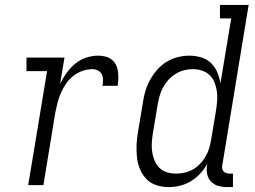

<svg xmlns="http://www.w3.org/2000/svg" viewBox="-20 -755 1040 783"><path d="M95 0 172 -465H88V-520H243L225 -413Q236 -436 251.5 -457.5Q267 -479 287 -495.5Q307 -512 331.5 -520Q356 -528 380 -528Q395 -528 409.5 -524.5Q424 -521 435 -512.5Q446 -504 452.5 -491.5Q459 -479 461 -464.5Q463 -450 462.5 -435Q462 -420 460 -405H398Q400 -417 400 -429.5Q400 -442 395 -452Q390 -462 379.5 -467.5Q369 -473 357 -473Q337 -473 316.5 -466Q296 -459 278.5 -445Q261 -431 248.5 -412.5Q236 -394 227.5 -374Q219 -354 214 -334Q209 -314 205 -293L157 0Z M667 8Q641 8 617 0Q593 -8 576.5 -25.5Q560 -43 550.5 -66Q541 -89 538.5 -114Q536 -139 537 -165Q538 -191 543 -218L563 -338Q566 -361 573 -384Q580 -407 592 -429Q604 -451 621 -470.5Q638 -490 659.5 -503Q681 -516 705 -522Q729 -528 752 -528Q777 -528 800.5 -521Q824 -514 840.5 -498Q857 -482 866 -460.5Q875 -439 879 -415L923 -680H877V-735H994L887 -84Q885 -76 886 -69Q887 -62 891 -57Q895 -52 902 -49.5Q909 -47 916 -47H930V8H907Q888 8 870 3Q852 -2 840 -15Q828 -28 824.5 -46.5Q821 -65 825 -84V-87Q814 -66 797 -47.5Q780 -29 758.5 -16Q737 -3 713.5 2.5Q690 8 667 8ZM698 -47Q715 -47 733 -51Q751 -55 767.5 -64.5Q784 -74 796.5 -87.5Q809 -101 818.5 -117Q828 -133 833 -150Q838 -167 841 -185L861 -305Q864 -324 865.5 -343.5Q867 -363 864.5 -382Q862 -401 855 -418.5Q848 -436 835 -448.5Q822 -461 804 -467Q786 -473 766 -473Q749 -473 731 -468.5Q713 -464 696.5 -454Q680 -444 667 -429.5Q654 -415 645 -398.5Q636 -382 631 -364Q626 -346 623 -329L603 -209Q600 -189 599 -170Q598 -151 601 -133Q604 -115 611 -98.5Q618 -82 630.5 -70Q643 -58 661 -52.5Q679 -47 698 -47Z"/></svg>

Font: Iosevka Curly Slab Light
Style: Italic
Weight: 300
Italic angle: -9°
Monospace: yes
Designer: Belleve Invis
Foundry: Belleve Invis
Version: Version 22.1.2; ttfautohint (v1.8.4)